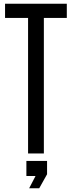

<svg xmlns="http://www.w3.org/2000/svg" viewBox="-20 -820 384 1026"><path d="M130 0V-724H7V-800H337V-724H214.4V0ZM135.8 186.1 169.8 120.6H121V40H231.5V111.2L189.6 186.1Z"/></svg>

Font: Big Shoulders Text SC Thin
Style: Regular
Weight: 100
Designer: Patric King
Foundry: XO Type Co
Version: Version 2.002